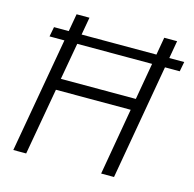

<svg xmlns="http://www.w3.org/2000/svg" viewBox="-101 -790 904 893"><g transform="rotate(15 350.5 -343.0)"><path d="M39 0 160 -686H222L167 -377H528L582 -686H644L524 0H462L518 -322H158L101 0ZM65 -554 74 -601H701L692 -554Z"/></g></svg>

Font: Archivo SemiCondensed ExtraLight
Style: Italic
Weight: 250
Width: 4
Italic angle: -10°
Designer: Hector Gatti
Foundry: Omnibus-Type
Version: Version 2.001